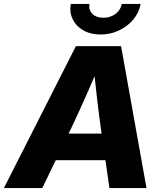

<svg xmlns="http://www.w3.org/2000/svg" viewBox="-56 -964 821 984"><path d="M-36.1 0 333 -727.5H564.5L694.8 0H504.9L459 -319.3Q448.2 -398.9 438.7 -482.4Q429.2 -565.9 420.4 -661.6H466.3Q426.3 -566.4 389.4 -482.9Q352.5 -399.4 314.9 -319.3L160.6 0ZM157.7 -143.1 180.2 -279.3H571.3L548.3 -143.1ZM459.5 -787.1Q408.7 -787.1 371.6 -808.1Q334.5 -829.1 316.9 -864.7Q299.3 -900.4 306.6 -943.8H402.3Q397.5 -913.1 417.5 -893.1Q437.5 -873 473.6 -873Q497.6 -873 517.6 -882.1Q537.6 -891.1 551 -907.2Q564.5 -923.3 567.9 -943.8H664.6Q657.2 -900.4 627.7 -864.7Q598.1 -829.1 554.2 -808.1Q510.3 -787.1 459.5 -787.1Z"/></svg>

Font: Inter 28pt ExtraBold
Style: Italic
Weight: 800
Italic angle: -9.3988°
Designer: Rasmus Andersson
Foundry: rsms
Version: Version 4.001;git-66647c0bb